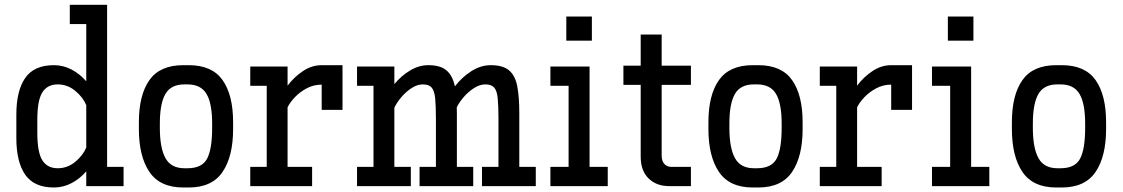

<svg xmlns="http://www.w3.org/2000/svg" viewBox="-20 -789 4759 814"><path d="M208.5 5.9Q124.5 5.9 86.9 -48.3Q49.3 -102.5 49.3 -203.6V-303.2Q49.3 -404.3 86.9 -458.5Q124.5 -512.7 208.5 -512.7Q248.5 -512.7 283.9 -493.9Q319.3 -475.1 345.7 -444.3V-687H275.9V-768.6H434.1V-81.5H503.9V0H345.7V-62.5Q319.3 -31.7 283.9 -12.9Q248.5 5.9 208.5 5.9ZM224.6 -431.2Q181.2 -431.2 159.7 -397.7Q138.2 -364.3 138.2 -280.8V-226.1Q138.2 -142.6 159.7 -109.1Q181.2 -75.7 224.6 -75.7Q266.1 -75.7 299.1 -103Q332 -130.4 345.7 -163.6V-343.3Q332 -376.5 299.1 -403.8Q266.1 -431.2 224.6 -431.2Z M756.8 5.9Q658.2 5.9 613.5 -60.1Q568.8 -126 568.8 -242.2V-270.5Q568.8 -386.2 613.5 -449.5Q658.2 -512.7 756.8 -512.7H780.3Q878.9 -512.7 923.6 -449.5Q968.3 -386.2 968.3 -270.5V-242.2Q968.3 -126 923.6 -60.1Q878.9 5.9 780.3 5.9ZM761.7 -431.2Q705.1 -431.2 681.4 -390.9Q657.7 -350.6 657.7 -265.1V-247.1Q657.7 -161.6 681.4 -118.7Q705.1 -75.7 761.7 -75.7H774.9Q836.4 -75.7 857.9 -116.2Q879.4 -156.7 879.4 -247.1V-265.1Q879.4 -350.6 855.5 -390.9Q831.5 -431.2 774.9 -431.2Z M1041 0V-81.5H1110.8V-425.3H1041V-506.8H1199.2V-425.8Q1226.6 -462.4 1264.2 -487.5Q1301.8 -512.7 1343.8 -512.7H1432.1V-323.2H1343.8V-430.2Q1309.6 -430.2 1280.3 -414.6Q1251 -398.9 1230 -376.7Q1209 -354.5 1199.2 -334V-81.5H1303.2V0Z M1493.7 0V-81.5H1563.5V-425.3H1493.7V-506.8H1651.9V-432.6Q1680.7 -467.3 1718.3 -490Q1755.9 -512.7 1795.4 -512.7Q1847.2 -512.7 1873 -490.5Q1898.9 -468.3 1908.7 -422.9Q1938 -461.4 1978 -487.1Q2018.1 -512.7 2060.5 -512.7Q2112.3 -512.7 2138.2 -490.7Q2164.1 -468.8 2172.9 -423.8Q2181.6 -378.9 2181.6 -309.6V-81.5H2251.5V0H2023.4V-81.5H2093.3V-285.6Q2093.3 -340.3 2090.1 -372.3Q2086.9 -404.3 2075.2 -417.7Q2063.5 -431.2 2037.6 -431.2Q2014.2 -431.2 1990 -415.8Q1965.8 -400.4 1946.3 -377.9Q1926.8 -355.5 1916.5 -334Q1917 -322.8 1917 -309.6V-81.5H1986.3V0H1758.8V-81.5H1828.1V-285.6Q1828.1 -340.3 1825 -372.3Q1821.8 -404.3 1810.1 -417.7Q1798.3 -431.2 1772.5 -431.2Q1749 -431.2 1724.9 -415.5Q1700.7 -399.9 1681.2 -376.7Q1661.6 -353.5 1651.9 -332V-81.5H1721.7V0Z M2380.9 -616.7V-718.8H2489.3V-616.7ZM2313.5 0V-81.5H2390.6V-425.3H2313.5V-506.8H2479.5V-81.5H2556.6V0Z M2815.9 0Q2763.2 0 2729.7 -32.5Q2696.3 -64.9 2696.3 -125V-429.2H2623V-510.7H2696.3V-642.6H2785.2V-510.7H2909.2V-429.2H2785.2V-129.9Q2785.2 -106.4 2796.6 -94Q2808.1 -81.5 2825.7 -81.5H2909.2V0Z M3171.4 5.9Q3072.8 5.9 3028.1 -60.1Q2983.4 -126 2983.4 -242.2V-270.5Q2983.4 -386.2 3028.1 -449.5Q3072.8 -512.7 3171.4 -512.7H3194.8Q3293.5 -512.7 3338.1 -449.5Q3382.8 -386.2 3382.8 -270.5V-242.2Q3382.8 -126 3338.1 -60.1Q3293.5 5.9 3194.8 5.9ZM3176.3 -431.2Q3119.6 -431.2 3095.9 -390.9Q3072.3 -350.6 3072.3 -265.1V-247.1Q3072.3 -161.6 3095.9 -118.7Q3119.6 -75.7 3176.3 -75.7H3189.5Q3251 -75.7 3272.5 -116.2Q3293.9 -156.7 3293.9 -247.1V-265.1Q3293.9 -350.6 3270 -390.9Q3246.1 -431.2 3189.5 -431.2Z M3455.6 0V-81.5H3525.4V-425.3H3455.6V-506.8H3613.8V-425.8Q3641.1 -462.4 3678.7 -487.5Q3716.3 -512.7 3758.3 -512.7H3846.7V-323.2H3758.3V-430.2Q3724.1 -430.2 3694.8 -414.6Q3665.5 -398.9 3644.5 -376.7Q3623.5 -354.5 3613.8 -334V-81.5H3717.8V0Z M3998.5 -616.7V-718.8H4106.9V-616.7ZM3931.2 0V-81.5H4008.3V-425.3H3931.2V-506.8H4097.2V-81.5H4174.3V0Z M4458 5.9Q4359.4 5.9 4314.7 -60.1Q4270 -126 4270 -242.2V-270.5Q4270 -386.2 4314.7 -449.5Q4359.4 -512.7 4458 -512.7H4481.4Q4580.1 -512.7 4624.8 -449.5Q4669.4 -386.2 4669.4 -270.5V-242.2Q4669.4 -126 4624.8 -60.1Q4580.1 5.9 4481.4 5.9ZM4462.9 -431.2Q4406.2 -431.2 4382.6 -390.9Q4358.9 -350.6 4358.9 -265.1V-247.1Q4358.9 -161.6 4382.6 -118.7Q4406.2 -75.7 4462.9 -75.7H4476.1Q4537.6 -75.7 4559.1 -116.2Q4580.6 -156.7 4580.6 -247.1V-265.1Q4580.6 -350.6 4556.6 -390.9Q4532.7 -431.2 4476.1 -431.2Z"/></svg>

Font: Kay Pho Du SemiBold
Style: Regular
Weight: 600
Designer: Victor Gaultney, Khu Oo Reh
Foundry: SIL International
Version: Version 3.000